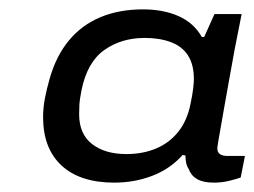

<svg xmlns="http://www.w3.org/2000/svg" viewBox="-20 -719 543 410"><path d="M224 -329Q151 -329 111.5 -365.5Q72 -402 72 -469Q72 -489 76 -509.5Q80 -530 86 -551Q100 -600 127.5 -633Q155 -666 195 -682.5Q235 -699 285 -699Q329 -699 361.5 -684.5Q394 -670 411 -640H416L438 -689H496L481 -613Q475 -580 469.5 -549.5Q464 -519 459.5 -493.5Q455 -468 451.5 -448Q448 -428 446 -416.5Q444 -405 444 -403Q444 -394 449.5 -390Q455 -386 466 -386H503L494 -340Q486 -337 470 -333Q454 -329 437 -329Q414 -329 401 -336.5Q388 -344 383 -358Q379 -364 377.5 -371.5Q376 -379 376 -387L370 -388Q343 -358 305 -343.5Q267 -329 224 -329ZM250 -390Q285 -390 313.5 -402Q342 -414 361 -438Q380 -462 387 -498Q391 -517 392.5 -530Q394 -543 394 -550Q394 -581 381.5 -600.5Q369 -620 345 -629Q321 -638 289 -638Q239 -638 202.5 -612Q166 -586 154 -526Q150 -506 149.5 -494.5Q149 -483 149 -475Q149 -433 176.5 -411.5Q204 -390 250 -390Z"/></svg>

Font: Archivo Expanded
Style: Italic
Weight: 400
Width: 7
Italic angle: -10°
Designer: Hector Gatti
Foundry: Omnibus-Type
Version: Version 2.001